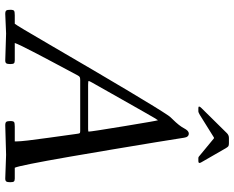

<svg xmlns="http://www.w3.org/2000/svg" viewBox="-100 -782 888 728"><g transform="rotate(90 344.0 -418.0)"><path d="M389.9 -726.1Q384 -726.1 384 -729.1Q384 -732.2 389.9 -738Q481 -830.1 485.1 -834.5Q492.7 -842 502.9 -842H522.9Q531 -842 534.2 -840Q537.4 -837.9 542 -830.1L595 -738Q597.9 -733.6 597.9 -729.9Q597.9 -726.1 588.9 -726.1H578.9Q574.7 -726.1 567.9 -732.9L504.9 -784.9Q503.7 -786.1 501 -784.9L416 -731.9Q406.2 -726.1 402.8 -726.1ZM106.9 2.9 33 6.1Q22.7 6.1 19.9 2.2Q17.1 -1.7 17.1 -13.3Q17.1 -24.9 21.1 -27.5Q25.1 -30 38.1 -30H70.1Q77.9 -39.3 147.5 -159.2Q369.9 -541.3 418 -612.1Q423.1 -619.6 432.6 -628.9Q456.8 -653.3 466.3 -671.6Q475.8 -689.9 486.1 -689.9Q499.8 -689.9 502.2 -671.8Q504.6 -653.6 519.3 -564.8Q533.9 -476.1 546.5 -401.1Q559.1 -326.2 574.2 -238.3Q607.4 -47.9 616 -30H657Q665.5 -30 668.2 -26.6Q670.9 -23.2 670.9 -12.7Q670.9 -2.2 668.2 2Q665.5 6.1 657 6.1L566.9 2.9L455.1 6.1Q444.8 6.1 441.9 2.1Q439 -2 439 -13.4Q439 -24.9 443 -27.5Q447 -30 460 -30H516.1V-38.1Q516.1 -61.5 502.4 -158.1Q488.8 -254.6 487.7 -264Q486.6 -273.4 485.1 -275.8Q483.6 -278.1 477.1 -278.1H283.9Q274.9 -278.1 272 -276.2Q269 -274.4 265.9 -268.6Q262.7 -262.7 243.7 -227.1Q224.6 -191.4 212.3 -168.1Q200 -144.8 182.6 -111.8Q147 -43.7 143.1 -30H209Q217.5 -30 220.2 -26.6Q222.9 -23.2 222.9 -12.7Q222.9 -2.2 220.2 2Q217.5 6.1 209 6.1ZM302 -308.1H469Q479 -308.1 479 -310.1Q479 -320.3 458.1 -446.7Q437.3 -573 435.9 -573Q434.6 -573 403.4 -518.1Q372.3 -463.1 335.7 -398.6Q299.1 -334 293.1 -323.2Q287.1 -312.5 287.1 -310.3Q287.1 -308.1 302 -308.1Z"/></g></svg>

Font: Fanwood Text
Style: Italic
Weight: 400
Italic angle: -9°
Version: Version 1.101